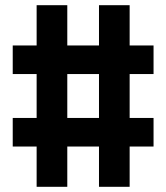

<svg xmlns="http://www.w3.org/2000/svg" viewBox="-20 -737 640 739"><path d="M121 -18V-173H29V-283H121V-452H29V-562H121V-717H239V-562H361V-717H479V-562H571V-452H479V-283H571V-173H479V-18H361V-173H239V-18ZM239 -283H361V-452H239Z"/></svg>

Font: Iosevka Extrabold Extended
Style: Regular
Weight: 800
Width: 7
Monospace: yes
Designer: Belleve Invis
Foundry: Belleve Invis
Version: Version 32.5.0; ttfautohint (v1.8.4)